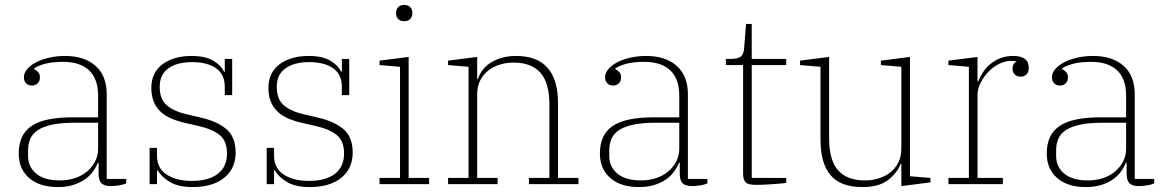

<svg xmlns="http://www.w3.org/2000/svg" viewBox="-20 -747 4738 779"><path d="M215 12Q140 12 98 -25Q56 -62 56 -124Q56 -161 68 -188.5Q80 -216 106 -234.5Q132 -253 174 -262Q216 -271 275 -271H378V-359Q378 -427 341.5 -461.5Q305 -496 237 -496Q191 -496 162 -488Q133 -480 118 -469V-467Q128 -462 135 -454Q142 -446 142 -433Q142 -418 133 -409Q124 -400 109 -400Q95 -400 86 -409Q77 -418 77 -434Q77 -450 89.5 -465.5Q102 -481 124 -493Q146 -505 177 -512.5Q208 -520 244 -520Q322 -520 367.5 -480Q413 -440 413 -364V-21H492V-3Q482 2 463.5 5Q445 8 430 8Q403 8 391.5 -3.5Q380 -15 380 -43V-87H377Q370 -69 357.5 -51.5Q345 -34 325.5 -20Q306 -6 278.5 3Q251 12 215 12ZM223 -15Q256 -15 284.5 -24.5Q313 -34 333.5 -51.5Q354 -69 366 -92.5Q378 -116 378 -144V-249H282Q229 -249 193 -241.5Q157 -234 135 -220Q113 -206 103.5 -185Q94 -164 94 -137V-114Q94 -70 127 -42.5Q160 -15 223 -15Z M762 12Q704 12 669.5 -8.5Q635 -29 620 -56H617V0H587V-147H617V-115Q617 -64 656.5 -38.5Q696 -13 758 -13Q826 -13 863.5 -41.5Q901 -70 901 -124Q901 -175 871.5 -199Q842 -223 785 -236L737 -247Q704 -254 677.5 -265Q651 -276 632.5 -293Q614 -310 604 -334Q594 -358 594 -391Q594 -422 606 -446.5Q618 -471 640 -487Q662 -503 691.5 -511.5Q721 -520 757 -520Q813 -520 845 -501Q877 -482 889 -456H892V-508H922V-361H892V-395Q892 -445 856.5 -470Q821 -495 759 -495Q699 -495 663.5 -470Q628 -445 628 -395Q628 -343 658 -318.5Q688 -294 743 -282L790 -271Q859 -256 897.5 -224Q936 -192 936 -128Q936 -63 889.5 -25.5Q843 12 762 12Z M1237 12Q1179 12 1144.5 -8.5Q1110 -29 1095 -56H1092V0H1062V-147H1092V-115Q1092 -64 1131.5 -38.5Q1171 -13 1233 -13Q1301 -13 1338.5 -41.5Q1376 -70 1376 -124Q1376 -175 1346.5 -199Q1317 -223 1260 -236L1212 -247Q1179 -254 1152.5 -265Q1126 -276 1107.5 -293Q1089 -310 1079 -334Q1069 -358 1069 -391Q1069 -422 1081 -446.5Q1093 -471 1115 -487Q1137 -503 1166.5 -511.5Q1196 -520 1232 -520Q1288 -520 1320 -501Q1352 -482 1364 -456H1367V-508H1397V-361H1367V-395Q1367 -445 1331.5 -470Q1296 -495 1234 -495Q1174 -495 1138.5 -470Q1103 -445 1103 -395Q1103 -343 1133 -318.5Q1163 -294 1218 -282L1265 -271Q1334 -256 1372.5 -224Q1411 -192 1411 -128Q1411 -63 1364.5 -25.5Q1318 12 1237 12Z M1620 -661Q1604 -661 1595.5 -670Q1587 -679 1587 -693V-695Q1587 -709 1595.5 -718Q1604 -727 1620 -727Q1636 -727 1644.5 -718Q1653 -709 1653 -695V-693Q1653 -679 1644.5 -670Q1636 -661 1620 -661ZM1520 -25H1603V-476L1520 -483V-501L1638 -516V-25H1721V0H1520Z M1798 -25H1881V-476L1798 -483V-501L1916 -516V-427H1919Q1925 -445 1937.5 -462Q1950 -479 1969 -491.5Q1988 -504 2014 -512Q2040 -520 2074 -520Q2244 -520 2244 -328V-25H2327V0H2126V-25H2209V-323Q2209 -411 2172.5 -452Q2136 -493 2064 -493Q2035 -493 2008.5 -485Q1982 -477 1961.5 -461Q1941 -445 1928.5 -421Q1916 -397 1916 -364V-25H1999V0H1798Z M2573 12Q2498 12 2456 -25Q2414 -62 2414 -124Q2414 -161 2426 -188.5Q2438 -216 2464 -234.5Q2490 -253 2532 -262Q2574 -271 2633 -271H2736V-359Q2736 -427 2699.5 -461.5Q2663 -496 2595 -496Q2549 -496 2520 -488Q2491 -480 2476 -469V-467Q2486 -462 2493 -454Q2500 -446 2500 -433Q2500 -418 2491 -409Q2482 -400 2467 -400Q2453 -400 2444 -409Q2435 -418 2435 -434Q2435 -450 2447.5 -465.5Q2460 -481 2482 -493Q2504 -505 2535 -512.5Q2566 -520 2602 -520Q2680 -520 2725.5 -480Q2771 -440 2771 -364V-21H2850V-3Q2840 2 2821.5 5Q2803 8 2788 8Q2761 8 2749.5 -3.5Q2738 -15 2738 -43V-87H2735Q2728 -69 2715.5 -51.5Q2703 -34 2683.5 -20Q2664 -6 2636.5 3Q2609 12 2573 12ZM2581 -15Q2614 -15 2642.5 -24.5Q2671 -34 2691.5 -51.5Q2712 -69 2724 -92.5Q2736 -116 2736 -144V-249H2640Q2587 -249 2551 -241.5Q2515 -234 2493 -220Q2471 -206 2461.5 -185Q2452 -164 2452 -137V-114Q2452 -70 2485 -42.5Q2518 -15 2581 -15Z M3047 3Q3016 3 3005.5 -7Q2995 -17 2995 -43V-483H2925V-508H2944Q2974 -508 2985.5 -517.5Q2997 -527 2999 -550L3007 -650H3030V-508H3170V-483H3030V-25H3170V-5Q3159 -3 3143 -2Q3127 -1 3110 0.5Q3093 2 3076 2.5Q3059 3 3047 3Z M3479 12Q3391 12 3350 -36Q3309 -84 3309 -181V-476L3226 -483V-501L3344 -516V-185Q3344 -97 3380.5 -56Q3417 -15 3489 -15Q3518 -15 3544.5 -23Q3571 -31 3591.5 -47Q3612 -63 3624.5 -87Q3637 -111 3637 -144V-476L3554 -483V-501L3672 -516V-32L3755 -25V-7L3637 8V-82H3634Q3620 -45 3583 -16.5Q3546 12 3479 12Z M3828 -25H3911V-476L3828 -483V-501L3946 -516V-417H3949Q3956 -435 3968 -453.5Q3980 -472 3998 -487Q4016 -502 4039 -511Q4062 -520 4091 -520Q4154 -520 4154 -472Q4154 -455 4145 -445.5Q4136 -436 4121 -436Q4106 -436 4097 -445Q4088 -454 4088 -468Q4088 -479 4093 -487Q4098 -495 4103 -497V-499Q4095 -500 4091.5 -500Q4088 -500 4081 -500Q4058 -500 4034 -488Q4010 -476 3990.5 -456Q3971 -436 3958.5 -411Q3946 -386 3946 -361V-25H4049V0H3828Z M4386 12Q4311 12 4269 -25Q4227 -62 4227 -124Q4227 -161 4239 -188.5Q4251 -216 4277 -234.5Q4303 -253 4345 -262Q4387 -271 4446 -271H4549V-359Q4549 -427 4512.5 -461.5Q4476 -496 4408 -496Q4362 -496 4333 -488Q4304 -480 4289 -469V-467Q4299 -462 4306 -454Q4313 -446 4313 -433Q4313 -418 4304 -409Q4295 -400 4280 -400Q4266 -400 4257 -409Q4248 -418 4248 -434Q4248 -450 4260.5 -465.5Q4273 -481 4295 -493Q4317 -505 4348 -512.5Q4379 -520 4415 -520Q4493 -520 4538.5 -480Q4584 -440 4584 -364V-21H4663V-3Q4653 2 4634.5 5Q4616 8 4601 8Q4574 8 4562.5 -3.5Q4551 -15 4551 -43V-87H4548Q4541 -69 4528.5 -51.5Q4516 -34 4496.5 -20Q4477 -6 4449.5 3Q4422 12 4386 12ZM4394 -15Q4427 -15 4455.5 -24.5Q4484 -34 4504.5 -51.5Q4525 -69 4537 -92.5Q4549 -116 4549 -144V-249H4453Q4400 -249 4364 -241.5Q4328 -234 4306 -220Q4284 -206 4274.5 -185Q4265 -164 4265 -137V-114Q4265 -70 4298 -42.5Q4331 -15 4394 -15Z"/></svg>

Font: IBM Plex Serif ExtraLight
Style: Regular
Weight: 200
Designer: Mike Abbink, Paul van der Laan, Pieter van Rosmalen
Foundry: Bold Monday
Version: Version 2.5